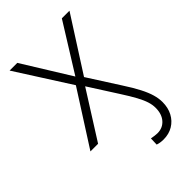

<svg xmlns="http://www.w3.org/2000/svg" viewBox="-225 -623 911 911"><g transform="rotate(-45 230.0 -168.0)"><path d="M311 205.6Q299.8 205.6 289.1 203.9Q278.3 202.1 270.5 199.2L272 159.2Q281.7 161.1 292.7 162.6Q303.7 164.1 311.5 164.1Q346.7 164.1 368.7 139.2Q390.6 114.3 390.6 72.3Q390.6 52.2 383.8 30.5Q377 8.8 361.1 -20.8Q345.2 -50.3 316.9 -94.2L226.1 -236.3L76.7 0H25.4L198.7 -271L25.4 -542.5H77.1L226.1 -301.8L376 -542.5H427.2L253.4 -271L353 -115.2Q383.3 -68.8 400.6 -34.9Q418 -1 425.5 25.4Q433.1 51.8 433.1 76.2Q433.1 114.3 417.7 143.3Q402.3 172.4 374.8 189Q347.2 205.6 311 205.6Z"/></g></svg>

Font: Inter 20pt ExtraLight
Style: Regular
Weight: 250
Version: Version 4.001;git-66647c0bb